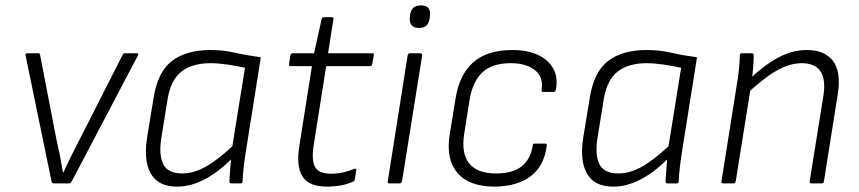

<svg xmlns="http://www.w3.org/2000/svg" viewBox="-20 -682 3195 714"><path d="M180 0Q174 0 172 -6L75 -476Q73 -484 82 -484H122Q128 -484 129 -478L190 -163Q197 -133 203 -102.5Q209 -72 214 -41H216Q230 -72 245 -102Q260 -132 276 -163L436 -478Q438 -482 440 -483Q442 -484 445 -484H489Q493 -484 494 -482Q495 -480 493 -476L246 -6Q243 0 237 0Z M640 12Q591 12 563.5 -10Q536 -32 527 -73.5Q518 -115 527 -171L551 -317Q566 -414 619 -455Q672 -496 763 -496Q811 -496 854 -486Q897 -476 950 -469L894 -117Q889 -85 886 -58.5Q883 -32 882 -7Q882 0 875 0H840Q833 0 833 -7Q834 -26 835.5 -47Q837 -68 839 -89Q787 -38 737 -13Q687 12 640 12ZM658 -37Q699 -37 743 -61Q787 -85 844 -138L891 -430Q859 -437 825 -442Q791 -447 763 -447Q695 -447 655 -416Q615 -385 603 -312L580 -169Q570 -106 587 -71.5Q604 -37 658 -37Z M1196 12Q1129 12 1105 -25.5Q1081 -63 1093 -138L1140 -436H1061Q1053 -436 1055 -444L1060 -477Q1062 -484 1069 -484H1148L1176 -611Q1178 -618 1184 -618H1214Q1222 -618 1220 -611L1200 -484H1364Q1372 -484 1370 -476L1364 -443Q1363 -436 1356 -436H1193L1146 -139Q1138 -83 1152.5 -59.5Q1167 -36 1212 -36Q1234 -36 1256.5 -41Q1279 -46 1297 -54Q1306 -57 1305 -49L1299 -14Q1299 -9 1292 -6Q1272 3 1247.5 7.5Q1223 12 1196 12Z M1428 0Q1420 0 1422 -8L1496 -476Q1498 -484 1505 -484H1542Q1551 -484 1550 -476L1475 -8Q1473 0 1466 0ZM1538 -578Q1519 -578 1510.5 -588.5Q1502 -599 1504 -616L1505 -625Q1507 -643 1516.5 -652.5Q1526 -662 1545 -662Q1565 -662 1573 -652Q1581 -642 1579 -625L1578 -616Q1576 -597 1566.5 -587.5Q1557 -578 1538 -578Z M1819 12Q1725 12 1681.5 -38.5Q1638 -89 1652 -180L1674 -315Q1688 -404 1739.5 -450Q1791 -496 1886 -496Q1941 -496 1980 -478Q2019 -460 2037.5 -427Q2056 -394 2047 -348Q2045 -340 2038 -340H2000Q1993 -340 1994 -348Q2002 -395 1969.5 -421Q1937 -447 1879 -447Q1810 -447 1773.5 -412.5Q1737 -378 1726 -309L1706 -183Q1695 -111 1725 -74Q1755 -37 1825 -37Q1887 -37 1920 -63.5Q1953 -90 1961 -140Q1961 -148 1968 -148H2008Q2015 -148 2013 -139Q2004 -66 1954.5 -27.5Q1905 11 1819 12Z M2262 12Q2213 12 2185.5 -10Q2158 -32 2149 -73.5Q2140 -115 2149 -171L2173 -317Q2188 -414 2241 -455Q2294 -496 2385 -496Q2433 -496 2476 -486Q2519 -476 2572 -469L2516 -117Q2511 -85 2508 -58.5Q2505 -32 2504 -7Q2504 0 2497 0H2462Q2455 0 2455 -7Q2456 -26 2457.5 -47Q2459 -68 2461 -89Q2409 -38 2359 -13Q2309 12 2262 12ZM2280 -37Q2321 -37 2365 -61Q2409 -85 2466 -138L2513 -430Q2481 -437 2447 -442Q2413 -447 2385 -447Q2317 -447 2277 -416Q2237 -385 2225 -312L2202 -169Q2192 -106 2209 -71.5Q2226 -37 2280 -37Z M2997 0Q2990 0 2991 -8L3042 -326Q3061 -447 2961 -447Q2931 -447 2899.5 -434.5Q2868 -422 2833 -396.5Q2798 -371 2756 -332L2764 -385Q2818 -437 2871.5 -466.5Q2925 -496 2980 -496Q3047 -496 3078 -455Q3109 -414 3095 -329L3044 -8Q3043 0 3036 0ZM2669 0Q2661 0 2663 -8L2720 -367Q2725 -394 2728 -424.5Q2731 -455 2731 -476Q2731 -484 2739 -484H2776Q2782 -484 2783 -477Q2783 -465 2782 -447.5Q2781 -430 2779 -412Q2777 -394 2775 -378L2773 -364L2716 -8Q2715 -4 2713 -2Q2711 0 2707 0Z"/></svg>

Font: Sofia Sans Light
Style: Italic
Weight: 300
Italic angle: -9°
Version: Version 4.100-B